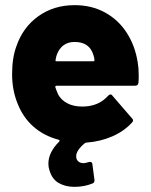

<svg xmlns="http://www.w3.org/2000/svg" viewBox="-20 -546 586 746"><path d="M519 -252Q519 -234 518 -225Q517 -213 505 -213H200Q198 -213 196 -211.5Q194 -210 195 -207Q198 -197 206 -179Q217 -158 241 -145Q265 -132 300 -132Q363 -132 400 -174Q405 -179 409 -179Q414 -179 417 -174L493 -86Q497 -83 497 -78Q497 -74 493 -70Q462 -36 416 -16Q370 4 316 8Q314 8 310 10Q276 38 276 61Q276 74 284 81Q292 88 305 88Q310 88 324 84Q326 83 330 83Q338 83 339 92L347 153V156Q347 164 339 167Q307 180 269 180Q234 180 208 165Q182 150 172 115Q168 104 168 90Q168 46 210 4Q212 2 211.5 0Q211 -2 208 -3Q151 -18 110.5 -53.5Q70 -89 49 -142Q27 -195 27 -258Q27 -322 44 -367Q69 -440 129 -483Q189 -526 270 -526Q336 -526 388 -497.5Q440 -469 472.5 -418.5Q505 -368 515 -304Q519 -281 519 -252ZM201 -334Q197 -323 196 -313Q194 -308 200 -308H343Q347 -308 347 -312Q347 -320 343 -332Q328 -383 270 -383Q220 -383 201 -334Z"/></svg>

Font: BARLOWEXTRABOLD
Style: Regular
Weight: 800
Designer: Jeremy Tribby
Foundry: Tribby Type
Version: Version 1.422